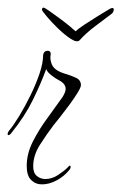

<svg xmlns="http://www.w3.org/2000/svg" viewBox="-27 -428 318 503"><path d="M181 -322Q174 -316 158 -326.5Q142 -337 124.5 -354Q107 -371 95 -385.5Q83 -400 83 -402Q83 -408 87 -408Q90 -408 102 -399.5Q114 -391 129 -380Q144 -369 156 -359Q168 -349 171 -346Q177 -352 193.5 -363Q210 -374 229.5 -386Q249 -398 261 -405Q264 -407 268 -407Q271 -407 271 -403Q271 -395 263 -390Q246 -377 222.5 -359.5Q199 -342 181 -322ZM92 41Q109 41 125 30.5Q141 20 151 10Q154 6 156 6Q158 6 158 9Q158 14 154 18Q141 34 121.5 44.5Q102 55 83 55Q66 55 54.5 43.5Q43 32 43 7Q43 -25 58.5 -56Q74 -87 96 -117Q118 -147 137 -174Q145 -187 145 -195Q145 -209 127 -218Q119 -222 108 -230.5Q97 -239 94 -247Q81 -211 59.5 -167Q38 -123 3 -80Q-1 -74 -5 -74Q-7 -74 -7 -77Q-7 -81 -3 -86Q8 -99 23 -123.5Q38 -148 52.5 -177.5Q67 -207 76.5 -235Q86 -263 86 -284Q88 -295 98 -295Q106 -295 106 -286Q105 -283 105 -277Q105 -268 109 -259Q113 -250 121 -245Q129 -239 144.5 -234.5Q160 -230 172.5 -224Q185 -218 185 -205Q185 -199 176 -184.5Q167 -170 154.5 -153Q142 -136 130.5 -121.5Q119 -107 114 -101Q95 -76 77.5 -48.5Q60 -21 60 8Q60 25 69.5 33Q79 41 92 41Z"/></svg>

Font: Fuggles
Style: Regular
Weight: 400
Designer: Rob Leuschke
Foundry: Robert E. Leuschke
Version: Version 1.100; ttfautohint (v1.8.3)